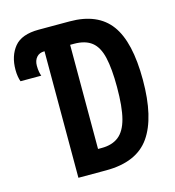

<svg xmlns="http://www.w3.org/2000/svg" viewBox="-107 -804 813 894"><g transform="rotate(-15 300.0 -357.0)"><path d="M161 0V-610H160Q136 -610 122.5 -594.5Q109 -579 109 -554Q109 -537 111.5 -524Q114 -511 117 -504H17Q13 -514 10.5 -529Q8 -544 8 -561Q8 -628 43 -671Q78 -714 161 -714H310Q445 -714 507 -630Q569 -546 569 -363Q569 -181 505.5 -90.5Q442 0 295 0ZM302 -106Q352 -106 383.5 -130.5Q415 -155 429.5 -210.5Q444 -266 444 -362Q444 -450 431.5 -504.5Q419 -559 388 -583.5Q357 -608 303 -608H284V-106Z"/></g></svg>

Font: Noto Sans Mono SemiBold
Style: Regular
Weight: 600
Designer: Monotype Design Team
Foundry: Monotype Imaging Inc.
Version: Version 2.014; ttfautohint (v1.8.4.7-5d5b)